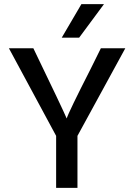

<svg xmlns="http://www.w3.org/2000/svg" viewBox="-20 -907 648 927"><path d="M362 -725H278L373 -887H482ZM354 0H251V-251L23 -674H141Q284 -378 302 -335Q311 -365 418 -575L467 -674H585L354 -251Z"/></svg>

Font: Hind Guntur Medium
Style: Regular
Weight: 500
Designer: Manushi Parikh, Hitesh Malaviya
Foundry: Indian Type Foundry
Version: Version 1.000;PS 1.0;hotconv 1.0.86;makeotf.lib2.5.63406; tt